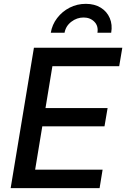

<svg xmlns="http://www.w3.org/2000/svg" viewBox="-20 -975 654 995"><path d="M35.2 0 155.8 -727.5H613.8L597.7 -631.8H251.5L215.8 -415H537.6L521.5 -320.3H199.2L162.1 -95.7H511.7L496.1 0ZM424.8 -955.1Q469.7 -955.1 502 -935.3Q534.2 -915.5 548.8 -881.3Q563.5 -847.2 556.2 -805.2H484.9Q490.7 -840.3 469 -862.3Q447.3 -884.3 413.1 -884.3Q378.4 -884.3 349.6 -862.3Q320.8 -840.3 314.5 -805.2H243.2Q250 -847.2 276.1 -881.3Q302.2 -915.5 340.8 -935.3Q379.4 -955.1 424.8 -955.1Z"/></svg>

Font: Inter Medium
Style: Italic
Weight: 500
Italic angle: -9.3988°
Designer: Rasmus Andersson
Foundry: rsms
Version: Version 4.001;git-66647c0bb